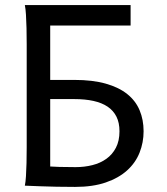

<svg xmlns="http://www.w3.org/2000/svg" viewBox="-20 -733 658 758"><path d="M495.6 -712.9V-632.3H178.2V-417.5H273.4Q345.7 -417.5 397.5 -402.8Q449.2 -388.2 482.4 -361.6Q515.6 -335 531.2 -297.6Q546.9 -260.3 546.9 -214.8Q546.9 -170.4 531 -130.4Q515.1 -90.3 481.9 -60.3Q448.7 -30.3 397.7 -12.7Q346.7 4.9 276.4 4.9Q238.8 4.9 203.4 4.2Q168 3.4 140.1 2.4Q107.4 1.5 78.1 0Q81.1 -14.6 82.5 -37.6Q84 -60.5 84.7 -89.4Q85.4 -118.2 85.4 -152.1Q85.4 -186 85.4 -222.2V-488.3Q85.4 -523.9 85.4 -558.1Q85.4 -592.3 84.7 -621.8Q84 -651.4 82.5 -674.8Q81.1 -698.2 78.1 -712.9ZM178.2 -75.7Q191.9 -74.7 214.6 -74Q237.3 -73.2 278.3 -73.2Q313.5 -73.2 344.7 -81.1Q376 -88.9 399.9 -106Q423.8 -123 437.7 -149.9Q451.7 -176.8 451.7 -214.8Q451.7 -248.5 439.7 -272.5Q427.7 -296.4 405 -311.8Q382.3 -327.1 349.1 -334.5Q315.9 -341.8 273.4 -341.8H178.2Z"/></svg>

Font: Andika DR AuSIL
Style: Regular
Weight: 400
Designer: Annie Olsen & Victor Gaultney
Foundry: SIL International
Version: Version 0.003